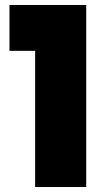

<svg xmlns="http://www.w3.org/2000/svg" viewBox="-20 -751 427 771"><path d="M121.1 0V-546.9H18.1V-731H326.2V0Z"/></svg>

Font: Poppins ExtraBold
Style: Regular
Weight: 800
Designer: Ninad Kale (Devanagari), Jonny Pinhorn (Latin)
Foundry: Indian Type Foundry
Version: Version 3.200;PS 1.000;hotconv 16.6.54;makeotf.lib2.5.65590